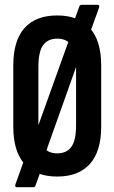

<svg xmlns="http://www.w3.org/2000/svg" viewBox="-20 -725 474 795"><path d="M50 50Q40 50 44 38L87 -82L123 -162L271 -574L281 -622L308 -697Q310 -705 318 -705H384Q394 -705 390 -693L348 -577L314 -501L165 -82L155 -34L127 43Q125 50 118 50ZM217 6Q128 6 81.5 -46Q35 -98 35 -201V-453Q35 -557 81.5 -609Q128 -661 217 -661Q305 -661 352 -609Q399 -557 399 -453V-201Q399 -98 352 -46Q305 6 217 6ZM217 -90Q256 -90 275.5 -117Q295 -144 295 -206V-448Q295 -511 275.5 -538Q256 -565 217 -565Q178 -565 158.5 -538Q139 -511 139 -448V-206Q139 -144 158.5 -117Q178 -90 217 -90Z"/></svg>

Font: Sofia Sans Extra Condensed
Style: Bold
Weight: 700
Designer: Botio Nikoltchev, Ani Petrova
Foundry: lettersoup
Version: Version 4.101